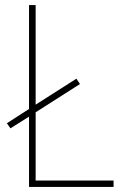

<svg xmlns="http://www.w3.org/2000/svg" viewBox="-20 -734 486 754"><path d="M94 0H426V-25H120V-293L294 -404L280 -425L120 -323V-714H94V-306L7 -250L21 -230L94 -276Z"/></svg>

Font: Noto Sans Armenian SemiCondensed Thin
Style: Regular
Weight: 100
Width: 4
Designer: Monotype Design Team
Foundry: Monotype Imaging Inc.
Version: Version 2.008